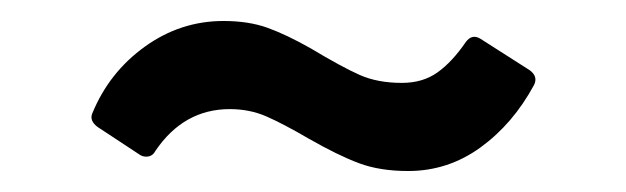

<svg xmlns="http://www.w3.org/2000/svg" viewBox="-20 -384 597 183"><path d="M274 -252Q250 -266 234 -273Q218 -280 199 -280Q155 -280 128 -240Q126 -236 122 -235Q118 -234 114 -236L73 -263Q65 -269 68 -276Q84 -315 118 -339.5Q152 -364 193 -364Q217 -364 235 -357.5Q253 -351 276 -338Q306 -320 323 -312.5Q340 -305 363 -305Q383 -305 397 -315Q411 -325 424 -344Q430 -352 438 -347L485 -317Q493 -311 489 -303Q469 -266 438 -243.5Q407 -221 369 -221Q342 -221 322 -228.5Q302 -236 274 -252Z"/></svg>

Font: Barlow Semi Condensed Medium
Style: Regular
Weight: 500
Width: 4
Designer: Jeremy Tribby
Foundry: Tribby Type
Version: Version 1.422; ttfautohint (v1.8)